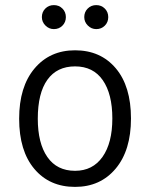

<svg xmlns="http://www.w3.org/2000/svg" viewBox="-20 -720 588 752"><path d="M191 -606Q172 -606 158 -620Q144 -634 144 -653Q144 -673 157.5 -686.5Q171 -700 191 -700Q211 -700 224.5 -686.5Q238 -673 238 -653Q238 -633 224.5 -619.5Q211 -606 191 -606ZM357 -606Q338 -606 324 -620Q310 -634 310 -653Q310 -673 323.5 -686.5Q337 -700 357 -700Q377 -700 390.5 -686.5Q404 -673 404 -653Q404 -633 390.5 -619.5Q377 -606 357 -606ZM274 12Q174 12 114.5 -58.5Q55 -129 55 -255Q55 -380 115 -451.5Q175 -523 274 -523Q374 -523 433.5 -452.5Q493 -382 493 -256Q493 -131 433 -59.5Q373 12 274 12ZM274 -51Q343 -51 381.5 -105.5Q420 -160 420 -256Q420 -352 382.5 -406Q345 -460 274 -460Q203 -460 165.5 -407.5Q128 -355 128 -255Q128 -159 165.5 -105Q203 -51 274 -51Z"/></svg>

Font: Overpass Light
Style: Regular
Weight: 300
Designer: Delve Withrington, Thomas Jockin
Foundry: Delve Fonts
Version: Version 3.000;DELV;Overpass